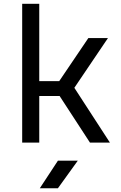

<svg xmlns="http://www.w3.org/2000/svg" viewBox="-20 -750 639 1010"><path d="M189.5 240.2 284.7 95.2H389.2L284.7 240.2ZM96.7 0V-730H186.5V-323.2H291.5L444.8 -549.8H547.9L371.1 -288.1L558.1 0H453.1L293.5 -245.1H186.5V0Z"/></svg>

Font: UDEV Gothic 35
Style: Regular
Weight: 400
Version: v2.1.0; ttfautohint (v1.8.4.7-5d5b-dirty) -l 6 -r 45 -G 200 